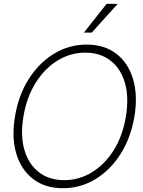

<svg xmlns="http://www.w3.org/2000/svg" viewBox="-20 -970 746 1000"><path d="M307.6 10.3Q215.3 10.3 153.1 -37.1Q90.8 -84.5 65.2 -168.9Q39.6 -253.4 58.1 -363.3Q76.2 -474.1 129.6 -558.3Q183.1 -642.6 261.2 -690.2Q339.4 -737.8 431.6 -737.8Q523.4 -737.8 585.4 -690.4Q647.5 -643.1 672.9 -558.6Q698.2 -474.1 680.2 -363.3Q661.6 -252.9 608.4 -168.7Q555.2 -84.5 477.3 -37.1Q399.4 10.3 307.6 10.3ZM314.5 -31.7Q391.6 -31.7 458.5 -72.5Q525.4 -113.3 572.3 -187.7Q619.1 -262.2 635.7 -363.3Q652.3 -464.4 630.4 -539.1Q608.4 -613.8 554.9 -654.8Q501.5 -695.8 424.3 -695.8Q347.2 -695.8 280.3 -655Q213.4 -614.3 166.3 -539.6Q119.1 -464.8 102.1 -363.3Q85.4 -262.7 107.4 -188.2Q129.4 -113.8 182.9 -72.8Q236.3 -31.7 314.5 -31.7ZM417 -800.3 535.2 -949.7H592.8L458 -800.3Z"/></svg>

Font: Inter Display Extra Light
Style: Italic
Weight: 200
Italic angle: -9.39999°
Designer: Rasmus Andersson
Foundry: rsms
Version: Version 4.000;git-4fc901f